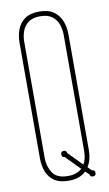

<svg xmlns="http://www.w3.org/2000/svg" viewBox="-83 -753 455 805"><g transform="rotate(-10 144.0 -350.0)"><path d="M246 -16Q259 -16 259 -3Q259 10 246 10Q235 10 233 -1L217 -16Q205 -4 187 3Q169 10 144 10Q104 10 81.5 -6Q59 -22 49.5 -47.5Q40 -73 40 -101V-596Q40 -625 49.5 -651Q59 -677 81.5 -693.5Q104 -710 144 -710Q183 -710 205.5 -693.5Q228 -677 238 -651Q248 -625 248 -596V-101Q248 -61 230 -32ZM215 -46Q228 -69 228 -101V-596Q228 -619 220.5 -640.5Q213 -662 194.5 -676Q176 -690 144 -690Q112 -690 93.5 -676Q75 -662 67.5 -640.5Q60 -619 60 -596V-101Q60 -66 78 -38Q96 -10 144 -10Q164 -10 178.5 -15.5Q193 -21 203 -30L143 -91Q131 -91 131 -104Q131 -117 144 -117Q155 -117 157 -105Z"/></g></svg>

Font: Wire One
Style: Regular
Weight: 400
Designer: Alexei Vanyashin, Gayaneh Bagdasaryan
Foundry: Cyreal
Version: Version 1.102; ttfautohint (v1.8.3)